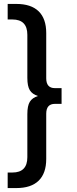

<svg xmlns="http://www.w3.org/2000/svg" viewBox="-20 -762 391 976"><path d="M293 -314V-234H259Q215 -234 215 -184V46Q215 119 176.5 156.5Q138 194 63 194H19V115H43Q119 115 119 37V-182Q119 -224 131.5 -244.5Q144 -265 173 -274Q144 -283 131.5 -303.5Q119 -324 119 -366V-585Q119 -663 43 -663H19V-742H63Q138 -742 176.5 -704.5Q215 -667 215 -594V-364Q215 -314 259 -314Z"/></svg>

Font: Montserrat Alternates Medium
Style: Regular
Weight: 500
Designer: Julieta Ulanovsky
Foundry: Julieta Ulanovsky
Version: Version 7.200